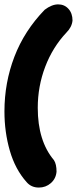

<svg xmlns="http://www.w3.org/2000/svg" viewBox="-23 -782 348 869"><path d="M179.2 -737.8Q211.4 -762.2 240.2 -762.2Q268.6 -762.2 286.9 -741.9Q305.2 -721.7 305.2 -689Q302.2 -659.2 277.8 -634.8Q215.3 -568.4 181.6 -479.7Q147.9 -391.1 147.9 -293.9Q147.9 -144 221.2 -57.1Q232.9 -39.1 232.9 -4.9Q230 26.9 207 46.9Q184.1 66.9 152.8 66.9Q118.2 66.9 97.2 42Q45.9 -15.6 21.5 -99.9Q-2.9 -184.1 -2.9 -277.8Q-2.9 -407.7 42.2 -525.4Q87.4 -643.1 179.2 -737.8Z"/></svg>

Font: BPreplay
Style: Bold Italic
Weight: 700
Italic angle: -6°
Designer: Magenta/George Triantafyllakos
Foundry: Magenta/George Triantafyllakos
Version: Version 1.00